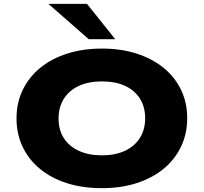

<svg xmlns="http://www.w3.org/2000/svg" viewBox="-20 -969 1061 1000"><path d="M511 11Q411 11 330 -14.5Q249 -40 190 -88Q131 -136 98.5 -203Q66 -270 66 -353Q66 -434 98.5 -501Q131 -568 190 -616Q249 -664 330.5 -690Q412 -716 511 -716Q610 -716 691 -690Q772 -664 831 -616.5Q890 -569 922.5 -502Q955 -435 955 -354Q955 -272 922.5 -204.5Q890 -137 831 -89Q772 -41 691 -15Q610 11 511 11ZM511 -160Q580 -160 630.5 -183.5Q681 -207 708.5 -250.5Q736 -294 736 -353Q736 -413 708.5 -456Q681 -499 631 -522Q581 -545 511 -545Q441 -545 390.5 -521.5Q340 -498 312.5 -454.5Q285 -411 285 -352Q285 -292 312.5 -249.5Q340 -207 390.5 -183.5Q441 -160 511 -160ZM442 -765 232 -949H433L580 -765Z"/></svg>

Font: Nunito Sans 10pt Expanded Black
Style: Regular
Weight: 900
Width: 7
Designer: Vernon Adams
Foundry: Vernon Adams
Version: Version 3.101;gftools[0.9.27]